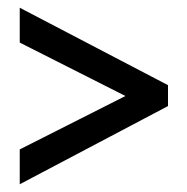

<svg xmlns="http://www.w3.org/2000/svg" viewBox="-20 -604 483 496"><path d="M31 -218 304 -356 31 -494V-584L414 -384V-330L31 -128Z"/></svg>

Font: Noto Sans Lao Looped ExtraCondensed Medium
Style: Regular
Weight: 500
Width: 2
Designer: Mark Frömberg, Ben Mitchell
Foundry: The Fontpad Ltd
Version: Version 1.002; ttfautohint (v1.8.4.7-5d5b)